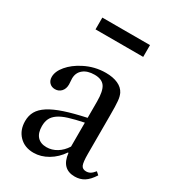

<svg xmlns="http://www.w3.org/2000/svg" viewBox="-190 -886 904 1001"><g transform="rotate(30 262.5 -385.0)"><path d="M169 10C198.3 10 226.8 1.8 254.5 -14.5C282.2 -30.8 305.7 -53.3 325 -82L328 -80C334.7 -20 364.3 10 417 10C438.3 10 457.2 4.8 473.5 -5.5C489.8 -15.8 505.7 -33 521 -57L504 -72C495.3 -61.3 487.3 -53.8 480 -49.5C472.7 -45.2 464.3 -43 455 -43C440.3 -43 430.5 -48.7 425.5 -60C420.5 -71.3 418 -93.7 418 -127V-356C418 -376.7 417.8 -394.2 417.5 -408.5C417.2 -422.8 416.5 -434.8 415.5 -444.5C414.5 -454.2 413.2 -462.2 411.5 -468.5C409.8 -474.8 407.7 -481 405 -487C396.3 -504.3 382 -517.5 362 -526.5C342 -535.5 317.7 -540 289 -540C244.3 -540 202 -529.7 162 -509C129.3 -492.3 103.2 -472.3 83.5 -449C63.8 -425.7 54 -403 54 -381C54 -366.3 58.3 -354.7 67 -346C75.7 -337.3 86.7 -333 100 -333C115.3 -333 127.8 -338.3 137.5 -349C147.2 -359.7 152 -373.7 152 -391C152 -396.3 151.7 -402.2 151 -408.5C150.3 -414.8 150 -420.7 150 -426C150 -449.3 158.3 -467.8 175 -481.5C191.7 -495.2 214.3 -502 243 -502C272.3 -502 293 -493.3 305 -476C317 -458.7 323 -429 323 -387V-289C273 -278.3 230.5 -267.2 195.5 -255.5C160.5 -243.8 132.2 -231 110.5 -217C88.8 -203 73.2 -187.5 63.5 -170.5C53.8 -153.5 49 -134 49 -112C49 -76 60 -46.7 82 -24C104 -1.3 133 10 169 10ZM213 -49C189 -49 170.5 -56.2 157.5 -70.5C144.5 -84.8 138 -105.7 138 -133C138 -150.3 141 -165.3 147 -178C153 -190.7 163.2 -202 177.5 -212C191.8 -222 210.8 -230.7 234.5 -238C258.2 -245.3 287.7 -252.7 323 -260V-116C309.7 -94.7 293.3 -78.2 274 -66.5C254.7 -54.8 234.3 -49 213 -49ZM128 -709H415V-780H128Z"/></g></svg>

Font: Libre Caslon Text
Style: Regular
Weight: 400
Designer: Pablo Impallari, Rodrigo Fuenzalida
Foundry: Pablo Impallari, Rodrigo Fuenzalida
Version: Version 1.000; ttfautohint (v0.93) -l 8 -r 50 -G 200 -x 14 -